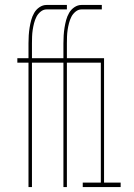

<svg xmlns="http://www.w3.org/2000/svg" viewBox="-20 -755 540 775"><path d="M95 0V-502H50V-520H95V-580Q95 -596 96 -612Q97 -628 99.5 -643.5Q102 -659 106 -674Q110 -689 118 -703Q126 -717 139.5 -726Q153 -735 168 -735H250V-717H168Q155 -717 144 -708Q133 -699 127 -687Q121 -675 117.5 -661.5Q114 -648 112 -634.5Q110 -621 109.5 -607.5Q109 -594 109 -580V-520H199V-502H109V0ZM236 0V-502H191V-520H236V-580Q236 -596 237 -612Q238 -628 240.5 -643.5Q243 -659 247 -674Q251 -689 259 -703Q267 -717 280.5 -726Q294 -735 309 -735H391V-717H309Q296 -717 285 -708Q274 -699 268 -687Q262 -675 258.5 -661.5Q255 -648 253 -634.5Q251 -621 250.5 -607.5Q250 -594 250 -580V-520H340V-502H250V0ZM314 0V-18H387V-502H320V-520H400V-18H467V0Z"/></svg>

Font: Iosevka Curly Thin
Style: Regular
Weight: 100
Monospace: yes
Designer: Belleve Invis
Foundry: Belleve Invis
Version: Version 22.1.2; ttfautohint (v1.8.4)